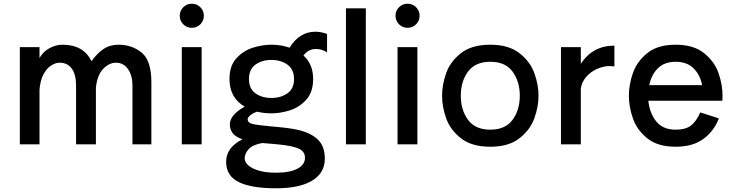

<svg xmlns="http://www.w3.org/2000/svg" viewBox="-20 -778 3957 1035"><path d="M796 -334V0H694V-220V-317Q694 -371 670 -405.5Q646 -440 605 -440Q569 -440 537 -407.5Q505 -375 497 -307V-245V0H390V-317Q390 -376 367 -408Q344 -440 302 -440Q279 -440 255 -424.5Q231 -409 214 -376.5Q197 -344 193 -295V0H87V-524H193V-465Q213 -501 248 -519Q283 -537 316 -537Q431 -537 473 -448Q503 -490 537.5 -513.5Q572 -537 619 -537Q691 -537 743.5 -494.5Q796 -452 796 -334Z M949 -693Q949 -720 968 -739Q987 -758 1014 -758Q1041 -758 1060 -739Q1079 -720 1079 -693Q1079 -666 1060 -647Q1041 -628 1014 -628Q987 -628 968 -647Q949 -666 949 -693ZM1067 0H960V-524H1067Z M1616 -479Q1668 -432 1668 -352Q1668 -281 1630.5 -240Q1593 -199 1542 -183Q1491 -167 1443 -167Q1402 -167 1366 -176Q1343 -168 1329 -156.5Q1315 -145 1315 -134Q1315 -126 1321 -120Q1329 -111 1357.5 -106.5Q1386 -102 1438 -97Q1536 -89 1581 -79Q1651 -64 1691 -28Q1731 8 1731 78Q1731 154 1663 195.5Q1595 237 1468 237Q1335 237 1267 203.5Q1199 170 1199 94Q1199 17 1287 -27Q1250 -40 1234.5 -60Q1219 -80 1219 -107Q1219 -134 1240.5 -158.5Q1262 -183 1299 -203Q1217 -251 1217 -352Q1217 -423 1254.5 -464Q1292 -505 1343.5 -521Q1395 -537 1443 -537Q1494 -537 1541 -521Q1594 -607 1680 -607Q1710 -607 1743 -595V-495Q1734 -503 1717.5 -508.5Q1701 -514 1684 -514Q1642 -514 1616 -479ZM1565 -352Q1565 -404 1529.5 -429.5Q1494 -455 1443 -455Q1392 -455 1357 -429.5Q1322 -404 1322 -352Q1322 -300 1357 -275Q1392 -250 1443 -250Q1494 -250 1529.5 -275Q1565 -300 1565 -352ZM1394 -7Q1342 2 1320.5 26Q1299 50 1299 76Q1299 95 1317.5 112.5Q1336 130 1374.5 141.5Q1413 153 1469 153Q1542 153 1583 131.5Q1624 110 1624 73Q1624 38 1590 23Q1556 8 1485 1Q1478 0 1454.5 -2Q1431 -4 1394 -7Z M1952 0H1845V-733H1952Z M2112 -693Q2112 -720 2131 -739Q2150 -758 2177 -758Q2204 -758 2223 -739Q2242 -720 2242 -693Q2242 -666 2223 -647Q2204 -628 2177 -628Q2150 -628 2131 -647Q2112 -666 2112 -693ZM2230 0H2123V-524H2230Z M2363 -262Q2363 -321 2385 -383.5Q2407 -446 2465 -491.5Q2523 -537 2623 -537Q2722 -537 2780 -491.5Q2838 -446 2860.5 -383.5Q2883 -321 2883 -262Q2883 -203 2860.5 -140.5Q2838 -78 2780 -32.5Q2722 13 2623 13Q2523 13 2465 -32.5Q2407 -78 2385 -140.5Q2363 -203 2363 -262ZM2782 -262Q2782 -339 2743 -392Q2704 -445 2623 -445Q2542 -445 2503 -392Q2464 -339 2464 -262Q2464 -185 2503 -132Q2542 -79 2623 -79Q2704 -79 2743 -132Q2782 -185 2782 -262Z M3111 -434Q3175 -532 3292 -532V-420Q3276 -422 3268 -422Q3234 -422 3199.5 -407Q3165 -392 3140.5 -364Q3116 -336 3111 -301V0H3004V-524H3111Z M3475 -235Q3482 -167 3518 -123Q3554 -79 3622 -79Q3674 -79 3703 -100Q3732 -121 3755 -172L3855 -140Q3830 -73 3773 -30Q3716 13 3622 13Q3525 13 3469 -32.5Q3413 -78 3391.5 -140.5Q3370 -203 3370 -262Q3370 -321 3391.5 -383.5Q3413 -446 3469 -491.5Q3525 -537 3622 -537Q3719 -537 3775.5 -491.5Q3832 -446 3853.5 -383.5Q3875 -321 3875 -262Q3875 -245 3874 -235ZM3480 -319H3765Q3754 -375 3718.5 -410Q3683 -445 3622 -445Q3562 -445 3526.5 -410Q3491 -375 3480 -319Z"/></svg>

Font: Shippori Antique
Style: Regular
Weight: 400
Designer: FONTDASU
Foundry: FONTDASU / Google Inc. / but / Adobe
Version: Version 2.001